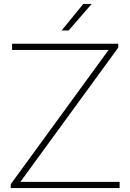

<svg xmlns="http://www.w3.org/2000/svg" viewBox="-20 -964 668 984"><path d="M35 0V-20L536.5 -708H42V-740H586V-720L84.5 -32H593V0ZM296 -808 407 -944H450L332 -808Z"/></svg>

Font: Encode Sans Expanded Expanded Thin
Style: Regular
Weight: 100
Width: 7
Designer: Multiple Designers
Foundry: Impallari Type
Version: Version 3.000; ttfautohint (v1.8.3) -l 8 -r 50 -G 200 -x 14 